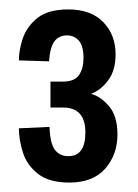

<svg xmlns="http://www.w3.org/2000/svg" viewBox="-20 -791 292 407"><path d="M127 -404Q84 -404 60.5 -422.5Q37 -441 28.5 -468Q20 -495 20 -519L85 -522Q86 -488 96 -474Q106 -460 125 -460Q161 -460 161 -510Q161 -563 114 -563H87V-618H113Q138 -618 147.5 -632Q157 -646 157 -668Q157 -694 147 -705Q137 -716 122 -716Q105 -716 95.5 -703.5Q86 -691 84 -661L20 -663Q20 -685 28.5 -710Q37 -735 59.5 -753Q82 -771 125 -771Q173 -771 199 -744Q225 -717 225 -676Q225 -642 209.5 -621Q194 -600 173 -592Q193 -587 211 -566Q229 -545 229 -506Q229 -463 203 -433.5Q177 -404 127 -404Z"/></svg>

Font: Special Gothic Condensed Medium
Style: Regular
Weight: 500
Width: 3
Designer: Alistair McCready
Foundry: Monolith
Version: Version 1.000; ttfautohint (v1.8.4.7-5d5b)